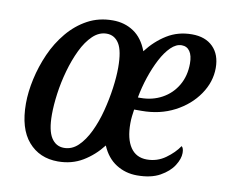

<svg xmlns="http://www.w3.org/2000/svg" viewBox="-66 -627 850 719"><g transform="rotate(10 359.0 -268.0)"><path d="M196 10Q126 10 83.5 -39Q41 -88 41 -183Q41 -227 52 -277Q63 -327 84 -374.5Q105 -422 137.5 -461Q170 -500 212.5 -523Q255 -546 308 -546Q353 -546 387.5 -523Q422 -500 440 -452Q472 -494 514 -520Q556 -546 609 -546Q660 -546 689 -517Q718 -488 718 -437Q718 -384 685.5 -336.5Q653 -289 597.5 -260Q542 -231 472 -231H444Q442 -217 440.5 -205Q439 -193 439 -177Q439 -119 460.5 -87Q482 -55 523 -55Q562 -55 593.5 -77.5Q625 -100 643 -127Q651 -121 651 -102Q651 -80 634.5 -54Q618 -28 584 -9Q550 10 497 10Q453 10 417.5 -12.5Q382 -35 363 -80Q332 -40 290.5 -15Q249 10 196 10ZM460 -278Q505 -278 541.5 -298Q578 -318 599 -354Q620 -390 620 -437Q620 -467 609 -483Q598 -499 578 -499Q557 -499 537 -479.5Q517 -460 500 -427.5Q483 -395 470 -356Q457 -317 450 -278ZM210 -44Q240 -44 263.5 -66.5Q287 -89 305 -126.5Q323 -164 334.5 -208.5Q346 -253 352 -296.5Q358 -340 358 -375Q358 -439 341 -466Q324 -493 294 -493Q265 -493 241 -470Q217 -447 199 -409.5Q181 -372 168.5 -327.5Q156 -283 150 -239Q144 -195 144 -159Q144 -99 161.5 -71.5Q179 -44 210 -44Z"/></g></svg>

Font: Noto Serif ExtraCondensed Medium
Style: Italic
Weight: 500
Width: 2
Italic angle: -12°
Designer: Monotype Design Team
Foundry: Monotype Imaging Inc.
Version: Version 2.013; ttfautohint (v1.8.4.7-5d5b)